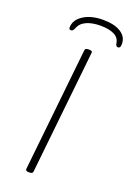

<svg xmlns="http://www.w3.org/2000/svg" viewBox="-164 -933 687 995"><g transform="rotate(20 179.0 -435.0)"><path d="M129 2Q113 2 114 -10L186 -690Q187 -702 203 -702H211Q228 -702 226 -690L154 -10Q153 2 137 2ZM85 -764Q74 -764 74 -775Q74 -817 116.5 -844.5Q159 -872 225 -872Q287 -872 322.5 -849.5Q358 -827 358 -789Q358 -774 354.5 -769Q351 -764 344 -764Q333 -764 330 -781Q326 -811 297.5 -825Q269 -839 222 -839Q177 -839 145.5 -825Q114 -811 103 -781Q99 -771 94.5 -767.5Q90 -764 85 -764Z"/></g></svg>

Font: Asap Expanded Expanded Thin
Style: Italic
Weight: 100
Width: 7
Italic angle: -6°
Designer: Pablo Cosgaya
Foundry: Omnibus-Type
Version: Version 3.001; ttfautohint (v1.8.4.7-5d5b)